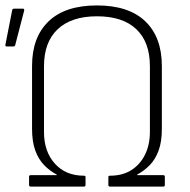

<svg xmlns="http://www.w3.org/2000/svg" viewBox="-20 -687 698 707"><path d="M93 0Q87 0 87 -6V-36Q87 -42 93 -42H189V-44Q163 -58 142.5 -79Q122 -100 110 -132.5Q98 -165 98 -213V-444Q98 -550 159 -608.5Q220 -667 337 -667Q454 -667 515 -608.5Q576 -550 576 -444V-213Q576 -165 564 -132.5Q552 -100 531.5 -79Q511 -58 485 -44V-42H581Q587 -42 587 -36V-6Q587 0 581 0H385Q379 0 379 -6V-35Q379 -40 385 -40Q431 -40 463.5 -60.5Q496 -81 514 -117.5Q532 -154 532 -201V-443Q532 -532 482 -579.5Q432 -627 337 -627Q243 -627 192.5 -579.5Q142 -532 142 -443V-201Q142 -129 182 -84.5Q222 -40 289 -40Q295 -40 295 -35V-6Q295 0 289 0ZM4 -516Q-1 -516 0 -523L25 -650Q26 -655 32 -655H65Q70 -655 69 -648L36 -521Q34 -516 30 -516Z"/></svg>

Font: Sofia Sans ExtraLight
Style: Regular
Weight: 250
Version: Version 4.100-B